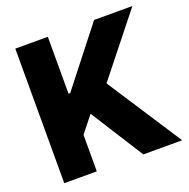

<svg xmlns="http://www.w3.org/2000/svg" viewBox="-129 -851 960 975"><g transform="rotate(-20 351.0 -363.5)"><path d="M231 0H55.2V-727.1H231V-419.9H240.2L481 -727.1H688L430.2 -402.8L692.4 0H482.4L301.3 -285.6L231 -197.3Z"/></g></svg>

Font: My Font
Style: Regular
Weight: 500
Designer: Rasmus Andersson
Foundry: rsms
Version: Version 0.001